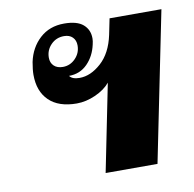

<svg xmlns="http://www.w3.org/2000/svg" viewBox="-68 -632 707 700"><g transform="rotate(-10 286.0 -281.5)"><path d="M333 -323Q313 -299 278 -283.5Q243 -268 209 -268Q142 -268 106.5 -302.5Q71 -337 71 -398Q71 -417 76 -445Q87 -497 123 -530Q159 -563 213 -563Q261 -563 283.5 -543.5Q306 -524 306 -492Q306 -482 303 -470Q294 -428 266.5 -400Q239 -372 198 -372Q208 -358 235 -358Q276 -358 315 -393Q354 -428 368 -494L380 -553H572L460 0H268ZM248 -476Q248 -495 236.5 -506.5Q225 -518 205 -518Q176 -518 156.5 -498Q137 -478 137 -450Q137 -431 149 -419.5Q161 -408 182 -408Q209 -408 228.5 -428Q248 -448 248 -476Z"/></g></svg>

Font: Taviraj Black
Style: Italic
Weight: 900
Italic angle: -12°
Designer: Katatrad Team
Foundry: CadsonDemak
Version: Version 1.001